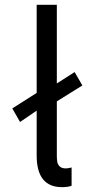

<svg xmlns="http://www.w3.org/2000/svg" viewBox="-20 -772 391 800"><path d="M132.8 -124V-311L63.5 -263.7L31.2 -320.3L132.8 -384.8V-752H216.8V-424.3L291 -471.7L323.2 -416L216.8 -349.6V-122.1Q216.8 -107.4 218.8 -96.9Q220.7 -86.4 229 -78.4Q237.3 -70.3 254.9 -70.3Q262.7 -70.3 278.3 -74.2V2Q263.7 7.8 238.3 7.8Q132.8 7.8 132.8 -124Z"/></svg>

Font: Reddit Sans Vanilla
Style: Regular
Weight: 400
Designer: Stephen Hutchings
Foundry: Reddit
Version: Version 1.013